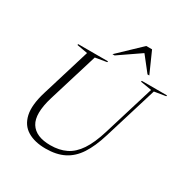

<svg xmlns="http://www.w3.org/2000/svg" viewBox="-206 -1114 1271 1303"><g transform="rotate(30 429.5 -462.5)"><path d="M187 -305.5Q143 -160.5 185 -93.2Q227 -26 341 -26Q411 -26 463.2 -51.5Q515.5 -77 555 -136Q594.5 -195 625 -295.5L746.5 -693L659 -707.5L661.5 -715H859L857 -707.5L768 -693L639.5 -273.5Q609.5 -175.5 568.5 -112.8Q527.5 -50 468.2 -20Q409 10 325 10Q239 10 182.8 -23.8Q126.5 -57.5 110.5 -128.8Q94.5 -200 129 -313L245 -692.5L161 -707.5L163 -715H396.5L394.5 -707.5L305.5 -692.5ZM398 -772 569 -935H614.5L687 -772H673L582.5 -887L415 -772Z"/></g></svg>

Font: Newsreader Display Light
Style: Italic
Weight: 300
Italic angle: -17°
Designer: Hugues Gentile
Foundry: Production Type
Version: Version 1.001